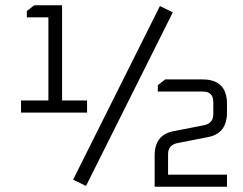

<svg xmlns="http://www.w3.org/2000/svg" viewBox="-20 -710 924 730"><path d="M60 -282V-328H164V-644H82V-668L110 -690H216V-328H311V-282ZM258 -27 588 -687 637 -663 307 -3ZM568 0V-119Q568 -197 639 -211L756 -234Q791 -241 791 -276V-322Q791 -362 751 -362H580V-386L608 -408H750Q843 -408 843 -315V-282Q843 -203 772 -189L655 -166Q619 -159 619 -124V-46H843V0Z"/></svg>

Font: Oxanium ExtraLight Light
Style: Regular
Weight: 300
Version: Version 2.000